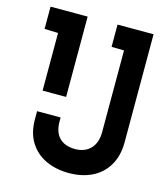

<svg xmlns="http://www.w3.org/2000/svg" viewBox="-107 -782 754 875"><g transform="rotate(15 269.5 -344.5)"><path d="M509 -700H339V-595L398 -594V-207Q398 -184 391.5 -164.5Q385 -145 372 -131Q359 -117 340.5 -109.5Q322 -102 298 -102Q274 -102 255 -109Q236 -116 223.5 -129Q211 -142 204.5 -161Q198 -180 198 -205V-224H87V-186Q87 -122 114.5 -78Q142 -34 190 -11.5Q238 11 299 11Q361 11 408.5 -12.5Q456 -36 482.5 -81.5Q509 -127 509 -191ZM198 -700H23V-595L87 -593V-321H198Z"/></g></svg>

Font: Advent Pro
Style: Regular
Weight: 400
Designer: VivaRado, Andreas Kalpakidis
Foundry: VivaRado, Andreas Kalpakidis
Version: Version 3.000